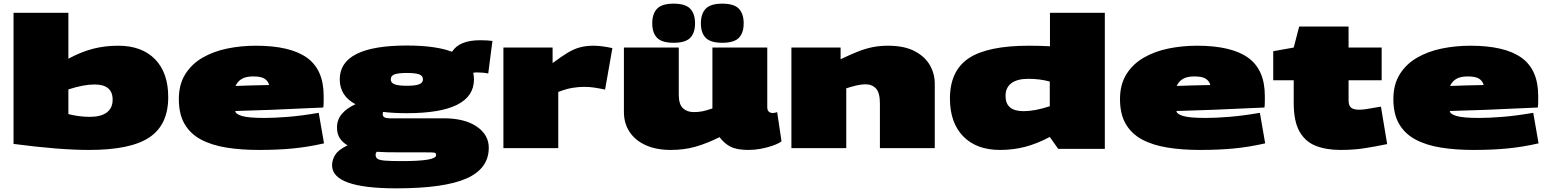

<svg xmlns="http://www.w3.org/2000/svg" viewBox="-20 -810 8474 1050"><path d="M54 -23V-740H354V-489Q425 -527 489.5 -543.5Q554 -560 626 -560Q756 -560 828 -486Q900 -412 900 -279Q900 -128 797.5 -59Q695 10 468 10Q303 10 54 -23ZM354 -186Q381 -179 411.5 -175Q442 -171 471 -171Q532 -171 564 -195Q596 -219 596 -265Q596 -348 497 -348Q437 -348 354 -321Z M1395 10Q1298 10 1217.5 -3Q1137 -16 1079 -47Q1021 -78 989.5 -132Q958 -186 958 -268Q958 -348 993 -404Q1028 -460 1087.5 -494.5Q1147 -529 1222.5 -544.5Q1298 -560 1379 -560Q1567 -560 1658.5 -494.5Q1750 -429 1750 -286Q1750 -273 1750 -254.5Q1750 -236 1748 -222Q1691 -220 1622 -216.5Q1553 -213 1466 -209.5Q1379 -206 1267 -203V-201Q1269 -186 1304 -175.5Q1339 -165 1427 -165Q1482 -165 1556 -171Q1630 -177 1723 -193L1752 -26Q1664 -6 1581 2Q1498 10 1395 10ZM1268 -340Q1312 -342 1360.5 -343Q1409 -344 1452 -345Q1446 -367 1427 -379.5Q1408 -392 1364 -392Q1326 -392 1303 -379Q1280 -366 1268 -340Z M2147 220Q1796 220 1796 94Q1796 63 1814.5 35Q1833 7 1881 -15Q1853 -31 1838 -54.5Q1823 -78 1823 -113Q1823 -156 1850 -187.5Q1877 -219 1924 -240Q1838 -286 1838 -376Q1838 -561 2205 -561Q2362 -561 2452 -527Q2492 -590 2606 -590Q2627 -590 2643.5 -589Q2660 -588 2673 -586L2650 -408Q2637 -411 2620 -412.5Q2603 -414 2589 -414Q2577 -414 2568 -412Q2572 -395 2572 -376Q2572 -191 2205 -191Q2133 -191 2075 -198Q2073 -192 2073 -185Q2073 -163 2111 -163H2406Q2521 -163 2587 -118Q2653 -73 2653 -2Q2653 112 2531 166Q2409 220 2147 220ZM2205 -341Q2251 -341 2272 -349Q2293 -357 2293 -376Q2293 -396 2272 -403.5Q2251 -411 2205 -411Q2159 -411 2138 -403.5Q2117 -396 2117 -376Q2117 -357 2138 -349Q2159 -341 2205 -341ZM2034 36Q2034 51 2044.5 58.5Q2055 66 2086 68.5Q2117 71 2177 71Q2273 71 2319 63Q2365 55 2365 39Q2365 31 2361.5 27.5Q2358 24 2340.5 23.5Q2323 23 2280 23H2154Q2123 23 2094.5 22.5Q2066 22 2040 20Q2034 28 2034 36Z M3002 -550V-465Q3049 -500 3083.5 -521Q3118 -542 3151.5 -551Q3185 -560 3226 -560Q3249 -560 3275 -556.5Q3301 -553 3329 -547L3289 -320Q3257 -327 3230 -331Q3203 -335 3174 -335Q3145 -335 3110.5 -329.5Q3076 -324 3033 -307V0H2733V-550Z M3648 10Q3570 10 3512.5 -15.5Q3455 -41 3423.5 -88Q3392 -135 3392 -198V-550H3692V-292Q3692 -240 3714.5 -218.5Q3737 -197 3774 -197Q3798 -197 3820 -201Q3842 -205 3876 -217V-550H4176V-223Q4176 -207 4184.5 -199.5Q4193 -192 4205 -192Q4219 -192 4230 -197L4254 -37Q4236 -24 4206 -13.5Q4176 -3 4141.5 3.5Q4107 10 4074 10Q4010 10 3975.5 -7.5Q3941 -25 3915 -60Q3847 -26 3784.5 -8Q3722 10 3648 10ZM3930 -576Q3866 -576 3839.5 -603Q3813 -630 3813 -682Q3813 -735 3839.5 -762.5Q3866 -790 3930 -790Q3994 -790 4020.5 -762.5Q4047 -735 4047 -682Q4047 -630 4020.5 -603Q3994 -576 3930 -576ZM3664 -576Q3600 -576 3573.5 -603Q3547 -630 3547 -682Q3547 -735 3573.5 -762.5Q3600 -790 3664 -790Q3728 -790 3754.5 -762.5Q3781 -735 3781 -682Q3781 -630 3754.5 -603Q3728 -576 3664 -576Z M4308 0V-550H4577V-486Q4629 -511 4670.5 -527.5Q4712 -544 4751.5 -552Q4791 -560 4836 -560Q4925 -560 4981.5 -530.5Q5038 -501 5065 -454Q5092 -407 5092 -352V0H4792V-244Q4792 -303 4770.5 -326Q4749 -349 4713 -349Q4691 -349 4665 -343Q4639 -337 4608 -327V0Z M5767 4 5721 -61Q5651 -24 5586 -7Q5521 10 5449 10Q5320 10 5247.5 -64.5Q5175 -139 5175 -271Q5175 -423 5278 -491.5Q5381 -560 5607 -560Q5665 -560 5722 -557V-740H6022V4ZM5721 -229V-364Q5667 -379 5604 -379Q5543 -379 5511 -355Q5479 -331 5479 -285Q5479 -202 5578 -202Q5639 -202 5721 -229Z M6542 10Q6445 10 6364.5 -3Q6284 -16 6226 -47Q6168 -78 6136.5 -132Q6105 -186 6105 -268Q6105 -348 6140 -404Q6175 -460 6234.5 -494.5Q6294 -529 6369.5 -544.5Q6445 -560 6526 -560Q6714 -560 6805.5 -494.5Q6897 -429 6897 -286Q6897 -273 6897 -254.5Q6897 -236 6895 -222Q6838 -220 6769 -216.5Q6700 -213 6613 -209.5Q6526 -206 6414 -203V-201Q6416 -186 6451 -175.5Q6486 -165 6574 -165Q6629 -165 6703 -171Q6777 -177 6870 -193L6899 -26Q6811 -6 6728 2Q6645 10 6542 10ZM6415 -340Q6459 -342 6507.5 -343Q6556 -344 6599 -345Q6593 -367 6574 -379.5Q6555 -392 6511 -392Q6473 -392 6450 -379Q6427 -366 6415 -340Z M7311 10Q7232 10 7174.5 -13Q7117 -36 7086 -92Q7055 -148 7055 -247V-371H6943V-530L7055 -550L7085 -665H7355V-550H7536V-371H7355V-261Q7355 -233 7368.5 -221.5Q7382 -210 7413 -210Q7435 -210 7462 -215Q7489 -220 7532 -227L7566 -22Q7499 -8 7440 1Q7381 10 7311 10Z M8037 10Q7940 10 7859.5 -3Q7779 -16 7721 -47Q7663 -78 7631.5 -132Q7600 -186 7600 -268Q7600 -348 7635 -404Q7670 -460 7729.5 -494.5Q7789 -529 7864.5 -544.5Q7940 -560 8021 -560Q8209 -560 8300.5 -494.5Q8392 -429 8392 -286Q8392 -273 8392 -254.5Q8392 -236 8390 -222Q8333 -220 8264 -216.5Q8195 -213 8108 -209.5Q8021 -206 7909 -203V-201Q7911 -186 7946 -175.5Q7981 -165 8069 -165Q8124 -165 8198 -171Q8272 -177 8365 -193L8394 -26Q8306 -6 8223 2Q8140 10 8037 10ZM7910 -340Q7954 -342 8002.5 -343Q8051 -344 8094 -345Q8088 -367 8069 -379.5Q8050 -392 8006 -392Q7968 -392 7945 -379Q7922 -366 7910 -340Z"/></svg>

Font: Georama ExtraExtended Black
Style: Regular
Weight: 900
Width: 8
Designer: Jean-Baptiste Levee
Foundry: Production Type
Version: Version 1.000